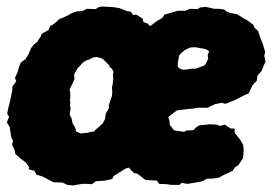

<svg xmlns="http://www.w3.org/2000/svg" viewBox="-20 -543 843 590"><path d="M205 27 187 25 172 18 144 17 129 9 110 -1 92 -6 86 -18 68 -23 70 -29 59 -44 44 -55 27 -70 25 -82 17 -98 20 -111 15 -120 12 -137 10 -152 1 -167 8 -184 2 -194 5 -209 12 -237 18 -267V-277L30 -293L26 -304L34 -321L38 -336L44 -351L58 -361L67 -375L76 -396L84 -406L94 -414L105 -431L108 -439L129 -451L134 -463L145 -469L163 -485L170 -487L193 -498L201 -503L216 -508L233 -509L247 -516L274 -515L283 -521L294 -523L329 -521L347 -518L370 -509L382 -507L389 -497L399 -498L418 -486L421 -475L433 -471L441 -463H442L463 -479L479 -488L485 -498L502 -503L527 -510H550L564 -516L587 -515L595 -520L612 -522L638 -516H653L668 -514L676 -508L688 -503L709 -499L728 -487L741 -480L758 -467L762 -458L773 -448L778 -433L783 -419L787 -410L795 -383L792 -372L796 -354L791 -343L784 -325L771 -310L769 -295L756 -281L744 -256L730 -250L701 -235L673 -224L661 -227L641 -223L618 -212H602H589L571 -209L558 -208L524 -204L513 -196L497 -183L501 -171L502 -158L507 -153L514 -143L523 -141L546 -138L553 -142L574 -143L583 -152L593 -158L625 -161L647 -160L656 -156L671 -160L689 -148H701V-135L718 -114L727 -98L729 -83L727 -57L712 -35L702 -29L695 -18L669 -6L652 3L632 6H616L602 14L575 19L556 22L538 19L532 25H505L492 23L469 22L462 12L445 11L427 10L413 -1L401 -10L392 -11L383 -20L376 -28L366 -25L345 -12L329 -2L325 7L303 12L275 14L262 23L245 22H232ZM540 -329H549L557 -330L563 -331L569 -332H581L590 -335L597 -338L605 -340L611 -345L615 -353L620 -362L618 -372L620 -379L623 -385L618 -389L611 -392L603 -394L595 -395L586 -397L578 -398L565 -397L558 -394L548 -389L542 -384L536 -379L530 -372L529 -363L527 -354L526 -345L527 -337L533 -332ZM228 -133 237 -134 249 -135 257 -137 271 -140 273 -144 284 -153 295 -163 302 -175 304 -185 305 -194 314 -209 315 -215 314 -219 317 -227 319 -234 324 -248 325 -261 324 -277 326 -282 327 -292 328 -303 327 -314 329 -322 324 -332 317 -337 316 -342 309 -349 300 -358 294 -363 277 -368 265 -366 254 -360 246 -358 235 -351 227 -342 218 -333 208 -315V-306L209 -300L203 -287L194 -268L196 -255V-245L195 -235L196 -228L195 -219L197 -210L194 -191L200 -179L203 -164L211 -151L214 -139Z"/></svg>

Font: Winky Rough ExtraBold
Style: Italic
Weight: 800
Italic angle: -8.97852°
Designer: Simon Atzbach
Foundry: typofactur
Version: Version 1.206; ttfautohint (v1.8.4.7-5d5b)